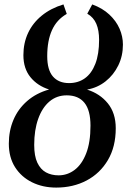

<svg xmlns="http://www.w3.org/2000/svg" viewBox="-20 -839 579 870"><path d="M234.5 11Q174 11 125.2 -13Q76.5 -37 48.2 -81.5Q20 -126 20 -188Q20 -246.5 41 -296Q62 -345.5 103 -381.2Q144 -417 202.5 -433.5Q150 -450 118 -489.2Q86 -528.5 86 -589Q86 -644 107.2 -689.5Q128.5 -735 169.2 -768.2Q210 -801.5 267.5 -819L282.5 -776Q237 -750 215.5 -702.2Q194 -654.5 194 -584.5Q194 -522 220 -492.2Q246 -462.5 293 -462.5Q334 -462.5 364.5 -484.2Q395 -506 412 -549.8Q429 -593.5 429 -658.5Q429 -701.5 416.5 -731Q404 -760.5 375.5 -777L398 -819Q444.5 -802 475.5 -773Q506.5 -744 521.8 -708.8Q537 -673.5 537 -637Q537 -585.5 516 -542.5Q495 -499.5 458.5 -470.5Q422 -441.5 374.5 -433Q432.5 -415 468.5 -370.8Q504.5 -326.5 504.5 -258Q504.5 -174 469 -113.8Q433.5 -53.5 372.5 -21.2Q311.5 11 234.5 11ZM245.5 -44.5Q285.5 -44.5 318.2 -69.2Q351 -94 370.5 -144Q390 -194 390 -269.5Q390 -339 362.8 -373Q335.5 -407 282.5 -407Q237 -407 204 -379Q171 -351 153 -300.2Q135 -249.5 135 -182.5Q135 -132 149.2 -101.8Q163.5 -71.5 188.2 -58Q213 -44.5 245.5 -44.5Z"/></svg>

Font: Merriweather 28pt Medium
Style: Italic
Weight: 500
Italic angle: -7.8°
Version: Version 2.101